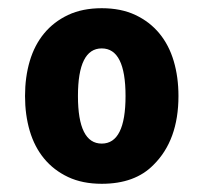

<svg xmlns="http://www.w3.org/2000/svg" viewBox="-20 -718 496 468"><path d="M354 -316Q309 -270 228 -270Q181 -270 146 -286.5Q111 -303 87.5 -331.5Q64 -360 52.5 -399Q41 -438 41 -484Q41 -530 52.5 -569Q64 -608 87.5 -636.5Q111 -665 146 -681.5Q181 -698 228 -698Q275 -698 310 -681.5Q345 -665 368.5 -636.5Q392 -608 403.5 -569Q415 -530 415 -484Q415 -376 354 -316ZM228 -600Q170 -600 170 -484Q170 -368 228 -368Q286 -368 286 -484Q286 -600 228 -600Z"/></svg>

Font: Signika
Style: Bold
Weight: 700
Designer: Anna Giedrys
Foundry: Anna Giedrys
Version: Version 1.001